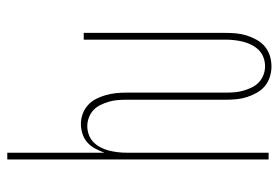

<svg xmlns="http://www.w3.org/2000/svg" viewBox="-142 -634 783 540"><g transform="rotate(-90 250.0 -363.5)"><path d="M334 8Q319 8 304.5 3.5Q290 -1 278.5 -10.5Q267 -20 259.5 -33.5Q252 -47 247.5 -61Q243 -75 241.5 -90Q240 -105 240 -120V-400Q240 -412 239 -424.5Q238 -437 234.5 -449Q231 -461 225.5 -472.5Q220 -484 211 -492.5Q202 -501 190 -505.5Q178 -510 166 -510Q153 -510 141 -505.5Q129 -501 120.5 -492.5Q112 -484 106 -472.5Q100 -461 97 -449Q94 -437 92.5 -424.5Q91 -412 91 -400V0H72V-735H91V-462Q96 -475 102.5 -487.5Q109 -500 119.5 -509.5Q130 -519 144 -523.5Q158 -528 172 -528Q186 -528 200 -523Q214 -518 225 -508Q236 -498 242.5 -485Q249 -472 253 -458Q257 -444 258.5 -429.5Q260 -415 260 -400V-120Q260 -108 261 -95.5Q262 -83 265.5 -71Q269 -59 274.5 -47.5Q280 -36 289 -27.5Q298 -19 310 -14.5Q322 -10 334 -10Q347 -10 359 -14.5Q371 -19 379.5 -27.5Q388 -36 394 -47.5Q400 -59 403 -71Q406 -83 407.5 -95.5Q409 -108 409 -120V-520H428V-120Q428 -105 426.5 -90Q425 -75 420.5 -61Q416 -47 408.5 -33.5Q401 -20 389.5 -10.5Q378 -1 363.5 3.5Q349 8 334 8Z"/></g></svg>

Font: Zed Mono Thin
Style: Regular
Weight: 100
Monospace: yes
Designer: Belleve Invis
Foundry: Belleve Invis
Version: Version 1.0.0; ttfautohint (v1.8.4)